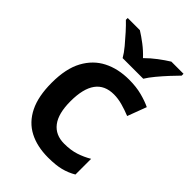

<svg xmlns="http://www.w3.org/2000/svg" viewBox="-229 -858 961 961"><g transform="rotate(45 251.5 -378.0)"><path d="M300 10Q222 10 165.5 -19.5Q109 -49 78.5 -110.5Q48 -172 48 -268Q48 -368 82 -430.5Q116 -493 175 -523Q234 -553 311 -553Q362 -553 402 -542.5Q442 -532 471 -518L433 -417Q401 -430 370 -438.5Q339 -447 310 -447Q180 -447 180 -269Q180 -182 213 -139Q246 -96 308 -96Q354 -96 389.5 -107.5Q425 -119 457 -138V-27Q425 -8 389 1Q353 10 300 10ZM212 -606Q199 -629 176.5 -656Q154 -683 130.5 -709Q107 -735 88 -753V-766H174Q200 -750 229.5 -727.5Q259 -705 284 -678Q311 -705 341 -727.5Q371 -750 397 -766H483V-753Q465 -735 441 -709Q417 -683 394.5 -656Q372 -629 358 -606Z"/></g></svg>

Font: Noto Sans Adlam SemiBold
Style: Regular
Weight: 600
Version: Version 3.001